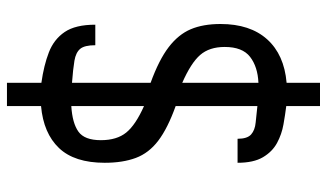

<svg xmlns="http://www.w3.org/2000/svg" viewBox="-214 -676 940 552"><g transform="rotate(-90 256.0 -400.0)"><path d="M227 -456V-665Q178 -662 153.5 -644.5Q129 -627 129 -580Q129 -534 151 -507Q173 -480 227 -456ZM294 -127Q340 -129 368.5 -151Q397 -173 397 -224Q397 -268 374 -294.5Q351 -321 294 -346ZM227 50V-47Q203 -50 174.5 -55Q146 -60 121 -73.5Q96 -87 80 -114Q64 -141 64 -187H133Q133 -159 145.5 -148Q158 -137 179.5 -135Q201 -133 227 -130V-365Q163 -388 127.5 -415Q92 -442 78 -479.5Q64 -517 64 -569Q64 -656 106.5 -700.5Q149 -745 227 -752V-850H294V-751Q344 -744 381.5 -729.5Q419 -715 440 -684Q461 -653 461 -596H402Q402 -627 391.5 -639.5Q381 -652 357.5 -656Q334 -660 294 -663V-437Q360 -413 396.5 -385Q433 -357 448 -321.5Q463 -286 463 -236Q463 -151 419 -102Q375 -53 294 -46V50Z"/></g></svg>

Font: Hasubi Mono
Style: Regular
Weight: 400
Designer: Eli Heuer
Foundry: Eli Heuer
Version: Version 1.000